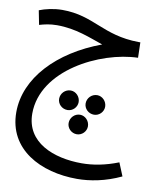

<svg xmlns="http://www.w3.org/2000/svg" viewBox="-89 -486 784 949"><g transform="rotate(10 303.0 -11.0)"><path d="M362 394C427 394 504 380 582 343L555 277C489 303 428 314 372 314C230 314 89 259 89 114C89 -105 367 -243 556 -248L554 -325H545C364 -327 307 -416 147 -416C105 -416 62 -406 32 -394L46 -323C70 -330 98 -337 134 -337C230 -337 304 -304 370 -282C154 -202 10 -50 10 121C10 308 180 394 362 394ZM257 67C283 67 305 45 305 19C305 -8 283 -31 257 -31C229 -31 207 -8 207 19C207 45 229 67 257 67ZM390 67C416 67 438 45 438 19C438 -8 416 -31 390 -31C362 -31 340 -8 340 19C340 45 362 67 390 67ZM323 177C349 177 371 155 371 129C371 102 349 79 323 79C296 79 274 102 274 129C274 155 296 177 323 177Z"/></g></svg>

Font: Noto Sans Arabic SemCond
Style: Regular
Weight: 400
Width: 4
Designer: Monotype Design Team, Nadine Chahine, Nizar Qandah and Khaled Hosny
Foundry: Monotype Imaging Inc.
Version: Version 2.012